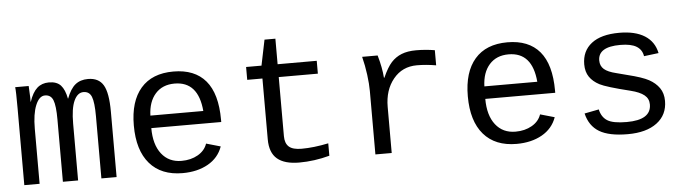

<svg xmlns="http://www.w3.org/2000/svg" viewBox="-44 -843 3690 1031"><g transform="rotate(-5 1800.5 -328.0)"><path d="M259.3 0V-335Q259.3 -410.2 247.3 -440.2Q235.4 -470.2 203.6 -470.2Q172.4 -470.2 153.1 -423.3Q133.8 -376.5 133.8 -296.4V0H51.3V-415.5Q51.3 -507.8 48.3 -528.3H121.1L124 -466.3V-442.9H125Q141.6 -492.7 167 -515.4Q192.4 -538.1 230.5 -538.1Q273.4 -538.1 294.7 -514.6Q315.9 -491.2 325.2 -442.4H326.2Q345.7 -494.1 372.8 -516.1Q399.9 -538.1 441.4 -538.1Q499 -538.1 523.9 -496.1Q548.8 -454.1 548.8 -352.1V0H466.8V-335Q466.8 -410.2 454.8 -440.2Q442.9 -470.2 411.1 -470.2Q378.9 -470.2 360.1 -429.2Q341.3 -388.2 341.3 -306.2V0Z M757.3 -245.6Q757.3 -156.7 796.6 -106.4Q835.9 -56.2 904.3 -56.2Q954.6 -56.2 992.4 -77.9Q1030.3 -99.6 1043 -137.2L1120.1 -115.2Q1098.6 -54.7 1041.3 -22.5Q983.9 9.8 904.3 9.8Q789.1 9.8 727.1 -62Q665 -133.8 665 -267.6Q665 -397.9 725.8 -468Q786.6 -538.1 901.4 -538.1Q1016.1 -538.1 1075.2 -468.3Q1134.3 -398.4 1134.3 -257.3V-245.6ZM902.3 -473.1Q836.9 -473.1 798.8 -430.4Q760.7 -387.7 758.3 -313H1043.5Q1029.8 -473.1 902.3 -473.1Z M1293 -459V-528.3H1376L1404.3 -666H1462.9V-528.3H1673.8V-459H1462.9V-140.6Q1462.9 -102.1 1483.6 -83.5Q1504.4 -64.9 1551.8 -64.9Q1617.2 -64.9 1696.8 -81.5V-14.6Q1614.3 7.8 1533.2 7.8Q1454.1 7.8 1414.6 -25.6Q1375 -59.1 1375 -131.3V-459Z M2310.5 -448.2Q2255.9 -457.5 2207 -457.5Q2128.4 -457.5 2080.1 -398.4Q2031.7 -339.4 2031.7 -248V0H1943.8V-342.3Q1943.8 -379.4 1937.3 -429.7Q1930.7 -480 1918.5 -528.3H2002Q2021.5 -460.9 2025.4 -406.2H2027.8Q2052.2 -460.9 2075.7 -486.6Q2099.1 -512.2 2131.3 -525.1Q2163.6 -538.1 2210 -538.1Q2260.7 -538.1 2310.5 -529.8Z M2557.6 -245.6Q2557.6 -156.7 2596.9 -106.4Q2636.2 -56.2 2704.6 -56.2Q2754.9 -56.2 2792.7 -77.9Q2830.6 -99.6 2843.3 -137.2L2920.4 -115.2Q2898.9 -54.7 2841.6 -22.5Q2784.2 9.8 2704.6 9.8Q2589.4 9.8 2527.3 -62Q2465.3 -133.8 2465.3 -267.6Q2465.3 -397.9 2526.1 -468Q2586.9 -538.1 2701.7 -538.1Q2816.4 -538.1 2875.5 -468.3Q2934.6 -398.4 2934.6 -257.3V-245.6ZM2702.6 -473.1Q2637.2 -473.1 2599.1 -430.4Q2561 -387.7 2558.6 -313H2843.8Q2830.1 -473.1 2702.6 -473.1Z M3518.1 -150.9Q3518.1 -75.7 3461.2 -33Q3404.3 9.8 3303.7 9.8Q3203.1 9.8 3150.6 -21.7Q3098.1 -53.2 3082 -121.1L3159.7 -136.2Q3168.9 -94.2 3199.5 -75Q3230 -55.7 3303.7 -55.7Q3435.5 -55.7 3435.5 -139.2Q3435.5 -170.4 3411.6 -189.7Q3387.7 -209 3338.4 -221.2Q3209.5 -252.9 3174.8 -271Q3140.1 -289.1 3121.6 -316.2Q3103 -343.3 3103 -383.8Q3103 -455.6 3154.8 -496.1Q3206.5 -536.6 3304.7 -536.6Q3390.6 -536.6 3441.9 -504.2Q3493.2 -471.7 3505.9 -409.7L3426.8 -399.9Q3421.4 -435.1 3392.1 -453.1Q3362.8 -471.2 3304.7 -471.2Q3185.1 -471.2 3185.1 -397.5Q3185.1 -368.2 3205.3 -350.6Q3225.6 -333 3270.5 -322.3L3328.6 -307.1Q3408.2 -287.6 3443.1 -268.6Q3478 -249.5 3498 -220.9Q3518.1 -192.4 3518.1 -150.9Z"/></g></svg>

Font: Cousine
Style: Regular
Weight: 400
Monospace: yes
Designer: Steve Matteson
Foundry: Ascender Corporation
Version: Version 1.20